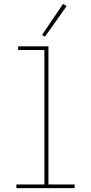

<svg xmlns="http://www.w3.org/2000/svg" viewBox="-20 -975 472 995"><path d="M65 0H367V-19H231V-735H74V-716H210V-19H65ZM213 -785 325 -943 307 -955 198 -794Z"/></svg>

Font: Iosevka Sparkle Thin
Style: Regular
Weight: 100
Designer: Belleve Invis
Foundry: Belleve Invis
Version: Version 4.5.0; ttfautohint (v1.8.3)